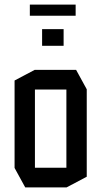

<svg xmlns="http://www.w3.org/2000/svg" viewBox="-20 -810 438 830"><path d="M131 -423V-508H309L355 -424V-423ZM89 0 43 -84V-85H267V0ZM43 -85V-462L130 -508H131V-85ZM267 0V-423H355V-46L268 0ZM162 -612V-684H255V-612ZM109 -742V-790H307V-742Z"/></svg>

Font: Foldit
Style: Regular
Weight: 400
Version: Version 1.003